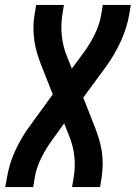

<svg xmlns="http://www.w3.org/2000/svg" viewBox="-20 -755 548 775"><path d="M1 0 8 -37Q17 -94 42.5 -149Q68 -204 105 -253L193 -374L146 -493Q137 -516 129.5 -541Q122 -566 118.5 -591.5Q115 -617 115 -644Q115 -671 120 -698L126 -735H238L232 -698Q225 -654 229.5 -610.5Q234 -567 250 -528L270 -478L315 -539Q342 -575 362 -615.5Q382 -656 389 -698L395 -735H508L502 -698Q492 -641 466.5 -586Q441 -531 405 -482L316 -361L363 -242Q372 -219 379.5 -194Q387 -169 391 -143.5Q395 -118 394.5 -91Q394 -64 390 -37L384 0H271L277 -37Q285 -81 280 -124.5Q275 -168 259 -207L239 -257L195 -196Q168 -160 147.5 -119.5Q127 -79 120 -37L114 0Z"/></svg>

Font: iosevka_custom_sans_ss08
Style: Bold Italic
Weight: 700
Italic angle: -10°
Designer: Belleve Invis
Foundry: Belleve Invis
Version: Version 10.3.0; ttfautohint (v1.8.3)